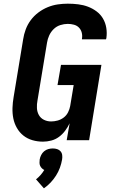

<svg xmlns="http://www.w3.org/2000/svg" viewBox="-20 -763 640 1045"><path d="M214 8Q184 8 156.5 0Q129 -8 107.5 -25Q86 -42 72 -66.5Q58 -91 52.5 -118.5Q47 -146 48 -175.5Q49 -205 54 -234L106 -549Q110 -576 120 -603Q130 -630 147.5 -653.5Q165 -677 189 -695Q213 -713 240 -724Q267 -735 294.5 -739Q322 -743 349 -743Q378 -743 406 -739.5Q434 -736 459 -726.5Q484 -717 505.5 -701Q527 -685 540.5 -662Q554 -639 558.5 -611.5Q563 -584 559 -556Q558 -554 558 -552.5Q558 -551 557 -549H426Q426 -550 426 -550.5Q426 -551 426 -552Q429 -569 425 -585Q421 -601 410 -612.5Q399 -624 382.5 -628.5Q366 -633 349 -633Q329 -633 308.5 -626.5Q288 -620 272.5 -605Q257 -590 248 -570.5Q239 -551 236 -531L184 -216Q180 -196 181 -175Q182 -154 191.5 -137Q201 -120 219 -111Q237 -102 258 -102Q276 -102 294 -107Q312 -112 327 -123.5Q342 -135 350.5 -152Q359 -169 362 -186L381 -300H293L312 -410H532L465 0H343L359 -92Q349 -71 334.5 -51.5Q320 -32 301 -18Q282 -4 259 2Q236 8 214 8ZM219 262 176 213Q189 203 200.5 190Q212 177 221 162Q214 159 208 153Q202 147 198.5 139.5Q195 132 195 123Q195 114 196 105Q198 93 204 81Q210 69 220 60.5Q230 52 242.5 48.5Q255 45 267 45Q280 45 291 48.5Q302 52 309.5 60.5Q317 69 318.5 81Q320 93 318 105Q314 128 306 150Q298 172 285 192.5Q272 213 255.5 230.5Q239 248 219 262Z"/></svg>

Font: Iosevka Curly XBdExObl
Style: Regular
Weight: 800
Width: 7
Italic angle: -9°
Monospace: yes
Designer: Belleve Invis
Foundry: Belleve Invis
Version: Version 11.1.0; ttfautohint (v1.8.3)